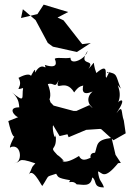

<svg xmlns="http://www.w3.org/2000/svg" viewBox="-20 -790 580 831"><path d="M503 -85 480 -120 463 -193C394 -185 403 -163 391 -128C421 -122 365 -144 372 -105C375 -114 338 -80 322 -115C249 -69 242 -103 257 -93C211 -146 200 -115 250 -97C174 -174 230 -120 221 -206C218 -174 204 -237 210 -248L238 -201L272 -209L277 -196L353 -228L413 -232L418 -231L471 -183L524 -213L516 -268C503 -303 514 -341 484 -300C535 -377 493 -354 491 -346C515 -399 469 -446 503 -406C479 -465 491 -471 443 -479C445 -463 464 -500 441 -454C429 -454 458 -527 397 -474C376 -528 400 -530 363 -492C396 -540 314 -498 359 -570C354 -537 284 -503 285 -540C259 -535 223 -544 217 -535C223 -522 233 -490 174 -509C185 -478 163 -530 132 -476C130 -481 140 -512 107 -448C121 -449 123 -487 60 -453C84 -413 35 -396 80 -409C73 -369 92 -340 31 -391C80 -351 52 -307 72 -325C4 -330 46 -284 59 -283L16 -266C22 -240 34 -192 44 -200C47 -214 10 -136 28 -154C75 -168 78 -82 41 -84C78 -87 47 -113 133 -83C112 -61 124 -70 102 -29C119 -72 155 7 163 15C198 -38 175 -21 223 -38C233 -25 224 -20 284 -10C270 10 292 -15 312 8C336 8 374 22 379 -22C401 -10 380 22 430 21C418 -12 410 -1 404 -48C423 -44 429 -7 493 -86C477 -79 476 -83 503 -85ZM376 -326 367 -335 311 -310H298L212 -333L194 -352C195 -313 213 -313 190 -373C160 -334 221 -342 187 -426C216 -435 216 -403 234 -443C214 -385 262 -456 301 -390C337 -440 342 -398 347 -443C331 -398 334 -374 381 -394C347 -366 362 -323 405 -313ZM336 -599 330 -606 255 -702 229 -714 275 -738 169 -770 142 -729 71 -712 79 -750 134 -703C152 -670 169 -637 187 -604L209 -588L313 -565L373 -604Z"/></svg>

Font: Asimov Aggro
Style: Medium
Weight: 500
Designer: Google
Version: Version 2.000980; 2014